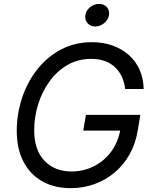

<svg xmlns="http://www.w3.org/2000/svg" viewBox="-20 -954 783 984"><path d="M342.8 10.3Q257.3 10.3 195.3 -25.4Q133.3 -61 99.6 -126.7Q65.9 -192.4 65.9 -282.7Q65.9 -369.1 92.5 -450.4Q119.1 -531.7 169.4 -596.4Q219.7 -661.1 291.3 -699.5Q362.8 -737.8 451.2 -737.8Q509.8 -737.8 558.1 -720.2Q606.4 -702.6 641.6 -670.9Q676.8 -639.2 696 -595.2Q715.3 -551.3 716.3 -498H621.6Q617.2 -533.7 603.8 -562Q590.3 -590.3 568.4 -610.6Q546.4 -630.9 516.1 -641.6Q485.8 -652.3 447.8 -652.3Q379.9 -652.3 325.9 -621.1Q272 -589.8 233.9 -537.1Q195.8 -484.4 175.5 -419.4Q155.3 -354.5 155.3 -287.1Q155.3 -184.6 208 -129.9Q260.7 -75.2 346.2 -75.2Q408.7 -75.2 461.9 -102.3Q515.1 -129.4 550.8 -178.2Q586.4 -227.1 597.2 -292.5L623.5 -284.7H406.7L420.4 -365.2H699.2L685.5 -283.2Q674.3 -216.3 643.8 -162.4Q613.3 -108.4 567.4 -69.8Q521.5 -31.2 464.1 -10.5Q406.7 10.3 342.8 10.3ZM468.3 -818.4Q443.4 -818.4 428.5 -835.4Q413.6 -852.5 417.5 -876.5Q421.4 -900.9 442.1 -917.5Q462.9 -934.1 487.8 -934.1Q512.7 -934.1 527.6 -917.5Q542.5 -900.9 538.6 -876.5Q534.7 -852.5 513.9 -835.4Q493.2 -818.4 468.3 -818.4Z"/></svg>

Font: Inter 17pt
Style: Italic
Weight: 400
Italic angle: -9.3988°
Version: Version 4.001;git-66647c0bb